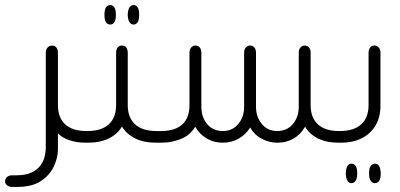

<svg xmlns="http://www.w3.org/2000/svg" viewBox="-114 -564 1581 759"><path d="M235 0H222Q190 0 161 -9.5Q132 -19 115 -37V27Q115 59 99 93.5Q83 128 48 151.5Q13 175 -47 175H-65Q-78 175 -86 168.5Q-94 162 -94 153Q-94 143 -86.5 136Q-79 129 -66 129H-50Q-12 129 11.5 117.5Q35 106 47 88.5Q59 71 63 53Q67 35 67 23V-355Q67 -369 74.5 -376.5Q82 -384 92 -384Q102 -384 108.5 -376.5Q115 -369 115 -355V-149Q115 -99 143.5 -72.5Q172 -46 228 -46H235Z M322 -467Q311 -467 305 -476Q299 -485 299 -503V-507Q299 -526 305 -535Q311 -544 322 -544Q332 -544 338 -535Q344 -526 344 -507V-503Q344 -485 338 -476Q332 -467 322 -467ZM414 -467Q404 -467 398 -476Q392 -485 391 -503V-507Q392 -526 398 -535Q404 -544 414 -544Q424 -544 430 -535Q436 -526 436 -507V-503Q436 -485 430 -476Q424 -467 414 -467ZM512 -46V0H500Q454 0 420 -17Q386 -34 368 -64Q351 -34 316.5 -17Q282 0 236 0H224V-46H231Q287 -46 316 -72.5Q345 -99 345 -149V-355Q345 -369 351.5 -376.5Q358 -384 368 -384Q379 -384 385 -376.5Q391 -369 391 -355V-149Q391 -99 420 -72.5Q449 -46 505 -46Z M500 0V-46H523Q578 -46 606.5 -72Q635 -98 635 -148V-355Q635 -369 642 -376.5Q649 -384 659 -384Q669 -384 675.5 -376.5Q682 -369 682 -355V-142Q682 -101 705 -73.5Q728 -46 767 -46Q805 -46 828 -74Q851 -102 851 -141V-355Q851 -369 858 -376.5Q865 -384 875 -384Q885 -384 891.5 -376.5Q898 -369 898 -355V-141Q898 -102 921 -74Q944 -46 982 -46Q1021 -46 1044 -74Q1067 -102 1067 -141V-355Q1067 -369 1074 -376.5Q1081 -384 1090 -384Q1101 -384 1107.5 -376.5Q1114 -369 1114 -355V-149Q1114 -99 1142.5 -72.5Q1171 -46 1227 -46H1234V0H1222Q1177 0 1143.5 -16.5Q1110 -33 1092 -63Q1075 -33 1047 -16.5Q1019 0 985 0H980Q951 0 921.5 -15Q892 -30 875 -60Q858 -32 829.5 -16Q801 0 769 0H765Q731 0 702.5 -17Q674 -34 658 -63Q636 -28 599.5 -14Q563 0 526 0Z M1222 0V-46H1229Q1285 -46 1314 -72.5Q1343 -99 1343 -149V-355Q1343 -369 1349.5 -376.5Q1356 -384 1366 -384Q1376 -384 1383 -376.5Q1390 -369 1390 -355V-146Q1390 -102 1371.5 -69.5Q1353 -37 1318 -18.5Q1283 0 1234 0ZM1275 160Q1265 160 1259.5 150.5Q1254 141 1253 124V119Q1254 101 1259.5 92Q1265 83 1275 83Q1286 83 1292 92Q1298 101 1298 119V124Q1298 141 1292 150.5Q1286 160 1275 160ZM1368 160Q1358 160 1351.5 150.5Q1345 141 1345 124V119Q1345 101 1351.5 92Q1358 83 1368 83Q1379 83 1384.5 92Q1390 101 1391 119V124Q1391 141 1385 150.5Q1379 160 1368 160Z"/></svg>

Font: Beiruti Light
Style: Regular
Weight: 300
Designer: Arlette Boutros
Foundry: Boutros
Version: Version 1.41